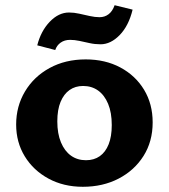

<svg xmlns="http://www.w3.org/2000/svg" viewBox="-20 -709 649 737"><path d="M298 8Q224 8 166 -23.5Q108 -55 75 -109Q42 -163 42 -231Q42 -301 76 -358Q110 -415 170.5 -448Q231 -481 309 -481Q384 -481 442 -450Q500 -419 533 -364.5Q566 -310 566 -239Q566 -166 531 -110.5Q496 -55 435.5 -23.5Q375 8 298 8ZM310 -94Q341 -94 363 -109.5Q385 -125 397 -155Q409 -185 409 -229Q409 -277 395 -310.5Q381 -344 356.5 -361.5Q332 -379 299 -379Q269 -379 247 -363.5Q225 -348 212.5 -318Q200 -288 200 -243Q200 -196 214 -162.5Q228 -129 252.5 -111.5Q277 -94 310 -94ZM192 -517 123 -535Q137 -590 171 -625.5Q205 -661 245 -661Q264 -661 284 -656.5Q304 -652 324.5 -647.5Q345 -643 362 -643Q382 -643 397 -654.5Q412 -666 420 -689L489 -672Q474 -610 439.5 -574.5Q405 -539 366 -539Q344 -539 324 -543.5Q304 -548 285 -552Q266 -556 249 -556Q228 -556 213 -545.5Q198 -535 192 -517Z"/></svg>

Font: Ysabeau SC ExtraBold
Style: Regular
Weight: 800
Designer: Christian Thalmann (Catharsis Fonts)
Version: Version 2.001;gftools[0.9.30]; featfreeze: smcp